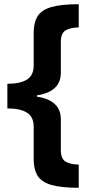

<svg xmlns="http://www.w3.org/2000/svg" viewBox="-20 -734 434 912"><path d="M354 158Q269 158 222.5 144Q176 130 158 100Q140 70 140 22V-132Q140 -179 108 -199Q76 -219 15 -219V-336Q76 -336 108 -356Q140 -376 140 -423V-578Q140 -626 158 -656Q176 -686 222.5 -700Q269 -714 354 -714V-604Q315 -603 292 -590Q269 -577 269 -535V-389Q269 -298 155 -281V-275Q269 -258 269 -167V-21Q269 21 292 34Q315 47 354 48Z"/></svg>

Font: Noto Sans Duployan
Style: Bold
Weight: 700
Designer: David Corbett
Foundry: David Corbett
Version: Version 3.001